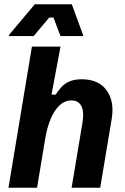

<svg xmlns="http://www.w3.org/2000/svg" viewBox="-20 -887 590 907"><path d="M20 0 130.8 -666.7H265.8L223.3 -440H243.3Q254.2 -457.5 268.8 -474.2Q283.3 -490.8 306.7 -501.7Q330 -512.5 366.7 -512.5Q445.8 -512.5 483.8 -460Q521.7 -407.5 507.5 -324.2L453.3 0H318.3L369.2 -305Q378.3 -356.7 365 -384.6Q351.7 -412.5 317.5 -412.5Q285.8 -412.5 260.8 -388.8Q235.8 -365 219.6 -325.8Q203.3 -286.7 195 -240L155 0ZM22.5 -716.7V-721.7L144.2 -866.7H319.2L372.5 -721.7V-716.7H265.8L232.5 -804.2H212.5L139.2 -716.7Z"/></svg>

Font: Familjen Grotesk GF
Style: Bold Italic
Weight: 700
Designer: Anders Wikstroem, Jonas Baeckman, Matilda Gysing, Kristian Moeller
Foundry: Familjen STHML AB
Version: Version 2.000; Beta; Release 4; Build 6